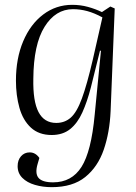

<svg xmlns="http://www.w3.org/2000/svg" viewBox="-20 -545 565 795"><path d="M398 -335H394L356 -182Q341 -124 321 -79.5Q301 -35 270.5 -10.5Q240 14 194 14Q141 14 108 -16.5Q75 -47 60.5 -98.5Q46 -150 46 -211Q46 -303 76 -374Q106 -445 159 -485Q212 -525 279 -525Q313 -525 344 -516.5Q375 -508 402 -495L437 -518L455 -510L438 -85Q434 4 409.5 75Q385 146 333 188Q281 230 194 230Q157 230 124.5 220.5Q92 211 72.5 191.5Q53 172 53 143Q53 118 67 102Q81 86 103 86Q127 86 143 109L136 133Q124 173 139.5 191.5Q155 210 200 210Q277 210 317.5 146Q358 82 372 -69ZM213 -36Q248 -36 273 -58Q298 -80 319 -137Q340 -194 364 -297L404 -473Q371 -491 341.5 -499Q312 -507 282 -507Q210 -507 164.5 -434Q119 -361 118 -219Q116 -126 139.5 -81Q163 -36 213 -36Z"/></svg>

Font: Literata 72pt Light
Style: Italic
Weight: 300
Italic angle: -2°
Designer: Latin by Veronika Burian and Jose Scaglione. Greek by Irene Vlachou. Cyrillic by Vera Evstafieva
Foundry: TypeTogether
Version: Version 3.002